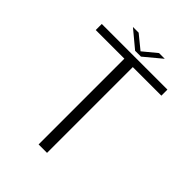

<svg xmlns="http://www.w3.org/2000/svg" viewBox="-222 -888 998 998"><g transform="rotate(45 277.0 -389.0)"><path d="M244 0H306V-630.5H516V-675H33.5V-630.5H244ZM254.5 -699H297.5L393 -778.5H351L276.5 -717L201 -778.5H159Z"/></g></svg>

Font: Anybody UltraCondensed Thin Light
Style: Regular
Weight: 300
Version: Version 1.111